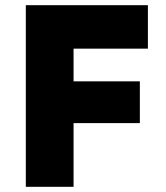

<svg xmlns="http://www.w3.org/2000/svg" viewBox="-20 -720 640 740"><path d="M79.5 0V-700H550V-532.5H263.5V-406.5H519V-245.5H263.5V0Z"/></svg>

Font: Geologica Roman ExtraBold
Style: Regular
Weight: 800
Designer: Sindre Bremnes, Frode Helland
Foundry: Monokrom Skriftforlag AS
Version: Version 1.010;gftools[0.9.28]